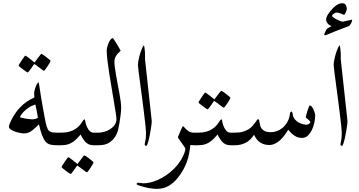

<svg xmlns="http://www.w3.org/2000/svg" viewBox="-20 -913 2255 1207"><path d="M393.6 -40Q393.6 -32.2 392.6 -25.4Q391.6 -18.6 388.2 -12.7Q384.8 -6.8 377.7 -3.4Q370.6 0 358.4 0H335Q311 0 294.4 -4.6Q277.8 -9.3 265.9 -23.4Q253.9 -37.6 244.4 -63.2Q234.9 -88.9 224.6 -131.3Q215.3 -122.6 205.3 -112.8Q195.3 -103 184.1 -94.2Q172.9 -85.4 159.7 -79.8Q146.5 -74.2 129.9 -74.2Q122.1 -74.2 106.4 -77.1Q90.8 -80.1 75.2 -85.4Q59.6 -90.8 47.9 -98.6Q36.1 -106.4 36.1 -116.7Q36.1 -124.5 42.5 -139.4Q48.8 -154.3 58.3 -171.4Q67.9 -188.5 79.8 -205.6Q91.8 -222.7 103.5 -234.9Q124.5 -257.8 148.7 -274.2Q172.9 -290.5 196.3 -300.3Q195.8 -306.2 195.3 -312Q194.8 -317.9 194.8 -323.7Q194.8 -328.1 194.8 -332.3Q194.8 -336.4 196.3 -340.8Q202.1 -364.3 209.2 -379.2Q216.3 -394 223.6 -394Q224.1 -394 225.1 -387.2Q226.1 -380.4 228 -367.9Q230 -355.5 232.4 -338.9Q234.9 -322.3 237.8 -304.2Q242.2 -275.9 248 -245.1Q253.9 -214.4 258.5 -187.7Q263.2 -161.1 267.1 -142.3Q271 -123.5 272.9 -119.1Q276.9 -108.9 280 -101.8Q283.2 -94.7 289.1 -89.6Q294.9 -84.5 305.9 -81.8Q316.9 -79.1 335 -79.1H358.4Q370.6 -79.1 377.7 -75.7Q384.8 -72.3 388.2 -66.9Q391.6 -61.5 392.6 -54.7Q393.6 -47.9 393.6 -40ZM218.3 -172.9Q215.3 -190.4 211.4 -213.4Q207.5 -236.3 202.6 -255.9Q178.7 -249 160.4 -236.6Q142.1 -224.1 130.1 -211.7Q118.2 -199.2 111.8 -189.2Q105.5 -179.2 105.5 -177.2Q105.5 -175.3 116 -172.6Q126.5 -169.9 140.1 -167.7Q153.8 -165.5 166.5 -164.1Q179.2 -162.6 183.6 -162.6Q190.4 -162.6 200.9 -165.3Q211.4 -168 218.3 -172.9ZM297.9 -530.8Q297.9 -528.3 292.2 -518.1Q286.6 -507.8 279.3 -496.8Q272 -485.8 265.1 -476.8Q258.3 -467.8 255.9 -467.8Q254.4 -467.8 245.8 -473.9Q237.3 -480 227.5 -487.8Q216.3 -496.1 201.2 -507.3Q198.7 -509.8 196.8 -509.8Q194.8 -509.8 192.4 -507.3Q183.1 -493.2 175.3 -482.4Q168.5 -473.1 162.4 -465.3Q156.2 -457.5 154.3 -457.5Q152.3 -457.5 143.3 -463.6Q134.3 -469.7 124 -477.3Q113.8 -484.9 105.5 -491.9Q97.2 -499 97.2 -501Q97.2 -503.4 103.3 -513.2Q109.4 -522.9 116.9 -534.2Q124.5 -545.4 131.1 -554.2Q137.7 -563 139.2 -563Q142.1 -563 150.4 -556.6Q158.7 -550.3 168 -543.5Q178.7 -535.2 191.4 -524.4Q195.3 -520.5 196.8 -520.5Q198.7 -520.5 201.2 -525.4Q210.4 -538.6 219.2 -549.8Q226.1 -558.6 232.4 -566.7Q238.8 -574.7 240.2 -574.7Q242.2 -574.7 251.7 -568.4Q261.2 -562 271.2 -554Q281.2 -545.9 289.6 -539.1Q297.9 -532.2 297.9 -530.8Z M627.4 -40Q627.4 -32.2 626.5 -25.4Q625.5 -18.6 622.1 -12.7Q618.7 -6.8 611.6 -3.4Q604.5 0 592.3 0H567.9Q550.3 0 538.1 -5.6Q525.9 -11.2 515.6 -22Q508.8 -29.8 500.5 -42.7Q492.2 -55.7 486.8 -67.4Q475.6 -54.7 464.1 -42.5Q452.6 -30.3 438.7 -20.8Q424.8 -11.2 407.5 -5.6Q390.1 0 366.2 0H342.8Q330.6 0 323.7 -3.4Q316.9 -6.8 313.5 -12.7Q310.1 -18.6 309.1 -25.4Q308.1 -32.2 308.1 -40Q308.1 -47.9 309.1 -54.7Q310.1 -61.5 313.5 -66.9Q316.9 -72.3 324 -75.7Q331.1 -79.1 342.8 -79.1H366.2Q394.5 -79.1 415.8 -85.2Q437 -91.3 451.9 -100.8Q466.8 -110.4 476.6 -120.8Q486.3 -131.3 492.7 -140.9Q499 -150.4 503.2 -156.5Q507.3 -162.6 510.7 -162.6Q514.6 -162.6 515.9 -151.9Q517.1 -141.1 522 -127.4Q524.4 -119.6 528.6 -111.3Q532.7 -103 538.1 -95.7Q543.5 -88.4 550.8 -83.7Q558.1 -79.1 567.9 -79.1H592.3Q604.5 -79.1 611.6 -75.7Q618.7 -72.3 622.1 -66.9Q625.5 -61.5 626.5 -54.7Q627.4 -47.9 627.4 -40ZM567.9 107.4Q567.9 109.9 562.3 120.1Q556.6 130.4 549.3 141.4Q542 152.3 535.2 161.4Q528.3 170.4 525.9 170.4Q524.4 170.4 515.9 164.3Q507.3 158.2 497.6 150.4Q486.3 142.1 471.2 130.9Q468.8 128.4 466.8 128.4Q464.8 128.4 462.4 130.9Q453.1 145 445.3 155.8Q438.5 165 432.4 172.9Q426.3 180.7 424.3 180.7Q422.4 180.7 413.3 174.6Q404.3 168.5 394 160.9Q383.8 153.3 375.5 146.2Q367.2 139.2 367.2 137.2Q367.2 134.8 373.3 125Q379.4 115.2 387 104Q394.5 92.8 401.1 84Q407.7 75.2 409.2 75.2Q412.1 75.2 420.4 81.5Q428.7 87.9 438 94.7Q448.7 103 461.4 113.8Q465.3 117.7 466.8 117.7Q468.8 117.7 471.2 112.8Q480.5 99.6 489.3 88.4Q496.1 79.6 502.4 71.5Q508.8 63.5 510.3 63.5Q512.2 63.5 521.7 69.8Q531.2 76.2 541.3 84.2Q551.3 92.3 559.6 99.1Q567.9 106 567.9 107.4Z M741.7 -235.4Q741.7 -226.1 740.7 -213.6Q739.7 -201.2 738 -188.5Q736.3 -175.8 734.4 -163.8Q732.4 -151.9 731.4 -142.1Q728.5 -123.5 722.9 -99.1Q717.3 -74.7 703.6 -53Q689.9 -31.2 665.5 -15.6Q641.1 0 599.1 0H575.7Q563.5 0 556.6 -3.4Q549.8 -6.8 546.4 -12.7Q543 -18.6 542 -25.4Q541 -32.2 541 -40Q541 -47.9 542 -54.7Q543 -61.5 546.4 -66.9Q549.8 -72.3 556.9 -75.7Q564 -79.1 575.7 -79.1H599.1Q616.2 -79.1 636.2 -84.7Q656.2 -90.3 672.9 -101.1Q689.5 -111.8 700.7 -127.7Q711.9 -143.6 711.9 -163.6Q711.9 -175.8 707.3 -206.1Q702.6 -236.3 695.8 -276.1Q689 -315.9 681.4 -362.1Q673.8 -408.2 666.7 -451.9Q659.7 -495.6 655.3 -533.4Q650.9 -571.3 650.9 -595.2Q650.9 -604.5 654.3 -617.9Q657.7 -631.3 663.1 -643.8Q668.5 -656.2 675.5 -664.8Q682.6 -673.3 689.9 -673.3Q690.4 -673.3 698.5 -661.6Q706.5 -649.9 715.1 -635.3Q723.6 -620.6 731 -607.9Q738.3 -595.2 738.3 -594.2Q738.3 -592.8 732.2 -587.6Q726.1 -582.5 718.5 -574Q710.9 -565.4 705.1 -553.5Q699.2 -541.5 699.2 -526.4Q699.2 -509.3 702.4 -486.3Q705.6 -463.4 710.2 -437Q714.8 -410.6 720.2 -382.3Q725.6 -354 730.5 -327.4Q735.4 -300.8 738.5 -276.9Q741.7 -252.9 741.7 -235.4Z M934.1 -150.9Q934.1 -146 932.6 -132.3Q931.2 -118.7 928.2 -101.6Q925.3 -84.5 921.9 -65.7Q918.5 -46.9 914.6 -31.7Q910.6 -16.6 906.7 -6.3Q902.8 3.9 900.4 3.9Q889.6 3.9 889.6 -6.3Q889.6 -9.3 893.8 -27.6Q897.9 -45.9 897.9 -74.2Q897.9 -91.8 894 -128.2Q890.1 -164.6 884.5 -209.5Q878.9 -254.4 872.6 -302.7Q866.2 -351.1 860.6 -392.8Q855 -434.6 851.1 -465.1Q847.2 -495.6 847.2 -504.4Q847.2 -519 851.6 -539.8Q856 -560.5 862.1 -579.6Q868.2 -598.6 874.5 -612.5Q880.9 -626.5 884.8 -627.9Q886.2 -626 887.2 -619.6Q888.2 -613.3 889.2 -605.5Q890.1 -597.7 890.9 -589.8Q891.6 -582 891.6 -577.1V-540.5L934.1 -150.9Z M1254.4 -40Q1254.4 -32.2 1253.4 -25.4Q1252.4 -18.6 1249 -12.7Q1245.6 -6.8 1238.8 -3.4Q1231.9 0 1219.7 0H1196.3Q1191.4 0 1186.8 -0.7Q1182.1 -1.5 1176.8 -1.5Q1173.8 25.4 1168.9 51.8Q1164.1 78.1 1154.8 104Q1145.5 129.9 1131.1 155.8Q1116.7 181.6 1095.2 208Q1071.3 237.3 1039.8 255.9Q1008.3 274.4 964.4 274.4Q946.8 274.4 924.8 270.8Q902.8 267.1 883.8 262Q864.7 256.8 851.8 252.2Q838.9 247.6 838.9 244.1Q838.9 240.2 842.3 237.8Q845.7 235.4 849.1 235.4Q849.6 235.4 853.5 236.1Q857.4 236.8 862.5 237.3Q867.7 237.8 873 238.5Q878.4 239.3 882.8 239.3Q901.4 239.3 924.1 234.1Q946.8 229 972.2 218Q997.6 207 1023.9 189.2Q1050.3 171.4 1075.7 146Q1096.7 125 1109.9 104.7Q1123 84.5 1131.1 67.6Q1139.2 50.8 1142.3 39.1Q1145.5 27.3 1145.5 23.4Q1145.5 19.5 1138.2 8.5Q1130.9 -2.4 1122.1 -14.6Q1113.3 -26.9 1106 -37.1Q1098.6 -47.4 1098.6 -50.8Q1098.6 -52.2 1102.8 -62Q1106.9 -71.8 1111.8 -83.3Q1116.7 -94.7 1121.8 -105.5Q1127 -116.2 1128.4 -119.1H1132.3Q1145 -104.5 1160.4 -91.8Q1175.8 -79.1 1196.3 -79.1H1219.7Q1231.9 -79.1 1238.8 -75.7Q1245.6 -72.3 1249 -66.9Q1252.4 -61.5 1253.4 -54.7Q1254.4 -47.9 1254.4 -40Z M1488.3 -40Q1488.3 -32.2 1487.3 -25.4Q1486.3 -18.6 1482.9 -12.7Q1479.5 -6.8 1472.4 -3.4Q1465.3 0 1453.1 0H1428.7Q1411.1 0 1398.9 -5.6Q1386.7 -11.2 1376.5 -22Q1369.6 -29.8 1361.3 -42.7Q1353 -55.7 1347.7 -67.4Q1336.4 -54.7 1325 -42.5Q1313.5 -30.3 1299.6 -20.8Q1285.6 -11.2 1268.3 -5.6Q1251 0 1227.1 0H1203.6Q1191.4 0 1184.6 -3.4Q1177.7 -6.8 1174.3 -12.7Q1170.9 -18.6 1169.9 -25.4Q1168.9 -32.2 1168.9 -40Q1168.9 -47.9 1169.9 -54.7Q1170.9 -61.5 1174.3 -66.9Q1177.7 -72.3 1184.8 -75.7Q1191.9 -79.1 1203.6 -79.1H1227.1Q1255.4 -79.1 1276.6 -85.2Q1297.9 -91.3 1312.7 -100.8Q1327.6 -110.4 1337.4 -120.8Q1347.2 -131.3 1353.5 -140.9Q1359.9 -150.4 1364 -156.5Q1368.2 -162.6 1371.6 -162.6Q1375.5 -162.6 1376.7 -151.9Q1377.9 -141.1 1382.8 -127.4Q1385.3 -119.6 1389.4 -111.3Q1393.6 -103 1398.9 -95.7Q1404.3 -88.4 1411.6 -83.7Q1418.9 -79.1 1428.7 -79.1H1453.1Q1465.3 -79.1 1472.4 -75.7Q1479.5 -72.3 1482.9 -66.9Q1486.3 -61.5 1487.3 -54.7Q1488.3 -47.9 1488.3 -40ZM1428.7 -298.8Q1428.7 -296.4 1423.1 -286.1Q1417.5 -275.9 1410.2 -264.9Q1402.8 -253.9 1396 -244.9Q1389.2 -235.8 1386.7 -235.8Q1385.3 -235.8 1376.7 -241.9Q1368.2 -248 1358.4 -255.9Q1347.2 -264.2 1332 -275.4Q1329.6 -277.8 1327.6 -277.8Q1325.7 -277.8 1323.2 -275.4Q1314 -261.2 1306.2 -250.5Q1299.3 -241.2 1293.2 -233.4Q1287.1 -225.6 1285.2 -225.6Q1283.2 -225.6 1274.2 -231.7Q1265.1 -237.8 1254.9 -245.4Q1244.6 -252.9 1236.3 -260Q1228 -267.1 1228 -269Q1228 -271.5 1234.1 -281.2Q1240.2 -291 1247.8 -302.2Q1255.4 -313.5 1262 -322.3Q1268.6 -331.1 1270 -331.1Q1272.9 -331.1 1281.2 -324.7Q1289.6 -318.4 1298.8 -311.5Q1309.6 -303.2 1322.3 -292.5Q1326.2 -288.6 1327.6 -288.6Q1329.6 -288.6 1332 -293.5Q1341.3 -306.6 1350.1 -317.9Q1356.9 -326.7 1363.3 -334.7Q1369.6 -342.8 1371.1 -342.8Q1373 -342.8 1382.6 -336.4Q1392.1 -330.1 1402.1 -322Q1412.1 -314 1420.4 -307.1Q1428.7 -300.3 1428.7 -298.8Z M1961.4 -187Q1961.4 -168 1956.5 -143.6Q1951.7 -119.1 1941.4 -97.4Q1931.2 -75.7 1915.5 -60.8Q1899.9 -45.9 1878.4 -45.9Q1860.8 -45.9 1847.2 -51.8Q1833.5 -57.6 1822.8 -66.2Q1812 -74.7 1804.2 -83.3Q1796.4 -91.8 1791.5 -97.7Q1782.2 -81.1 1769.8 -64.2Q1757.3 -47.4 1742.4 -33.2Q1727.5 -19 1709.7 -10.3Q1691.9 -1.5 1671.4 -1.5Q1641.1 -1.5 1617.2 -16.4Q1593.3 -31.2 1577.1 -65.9Q1553.2 -29.8 1523.2 -14.9Q1493.2 0 1460 0H1436.5Q1424.3 0 1417.5 -3.4Q1410.6 -6.8 1407.2 -12.7Q1403.8 -18.6 1402.8 -25.4Q1401.9 -32.2 1401.9 -40Q1401.9 -47.9 1402.8 -54.7Q1403.8 -61.5 1407.2 -66.9Q1410.6 -72.3 1417.7 -75.7Q1424.8 -79.1 1436.5 -79.1H1460Q1487.8 -79.1 1508.3 -85.4Q1528.8 -91.8 1543.5 -101.1Q1558.1 -110.4 1567.6 -121.6Q1577.1 -132.8 1583.7 -141.8Q1590.3 -150.9 1594.7 -157.2Q1599.1 -163.6 1603 -163.6Q1607.4 -163.6 1608.6 -157.7Q1609.9 -151.9 1611.6 -142.6Q1613.3 -133.3 1616 -122.8Q1618.7 -112.3 1626 -103Q1633.3 -93.8 1646.5 -87.9Q1659.7 -82 1681.2 -82Q1704.6 -82 1725.8 -91.1Q1747.1 -100.1 1763.2 -115.7Q1779.3 -131.3 1789.8 -152.6Q1800.3 -173.8 1802.7 -198.7Q1803.2 -203.6 1806.2 -207.8Q1809.1 -211.9 1812.5 -211.9Q1814 -211.9 1816.4 -208.3Q1818.8 -204.6 1819.8 -196.3Q1822.3 -175.8 1833.5 -162.8Q1844.7 -149.9 1858.6 -142.3Q1872.6 -134.8 1886.7 -131.8Q1900.9 -128.9 1909.7 -128.9Q1911.1 -128.9 1914.6 -130.4Q1918 -131.8 1921.4 -134Q1924.8 -136.2 1927.7 -138.9Q1930.7 -141.6 1930.7 -144Q1930.7 -148.4 1926 -153.6Q1921.4 -158.7 1916 -163.1Q1910.6 -167.5 1906.2 -170.7Q1901.9 -173.8 1901.9 -175.3Q1901.9 -177.2 1905 -189.2Q1908.2 -201.2 1912.4 -214.8Q1916.5 -228.5 1920.9 -239.5Q1925.3 -250.5 1927.7 -250.5Q1932.6 -250.5 1939 -243.4Q1945.3 -236.3 1950.2 -226.1Q1955.1 -215.8 1958.3 -204.8Q1961.4 -193.8 1961.4 -187Z M2193.8 -785.6Q2193.8 -783.7 2192.1 -778.1Q2190.4 -772.5 2187.3 -766.4Q2184.1 -760.3 2179.4 -754.6Q2174.8 -749 2168.9 -747.1Q2165 -745.6 2157.2 -742.9Q2149.4 -740.2 2138.7 -736.1Q2127.9 -731.9 2115.2 -726.8Q2102.5 -721.7 2089.8 -717.3Q2058.6 -705.1 2043.7 -698.2Q2028.8 -691.4 2023.9 -691.4Q2019 -691.4 2018.6 -696.3Q2018.6 -698.7 2020.5 -703.6Q2022.5 -708.5 2024.9 -713.6Q2027.3 -718.8 2030 -723.4Q2032.7 -728 2033.7 -730Q2035.6 -731.9 2039.8 -734.9Q2043.9 -737.8 2048.8 -740.5Q2053.7 -743.2 2058.1 -745.1Q2062.5 -747.1 2064.9 -748.5Q2060.1 -750 2054 -753.4Q2047.9 -756.8 2042.7 -762.2Q2037.6 -767.6 2033.9 -774.4Q2030.3 -781.2 2030.3 -790Q2030.3 -797.9 2033.9 -807.1Q2037.6 -816.4 2043.7 -825.4Q2049.8 -834.5 2057.1 -843.5Q2064.5 -852.5 2071.8 -859.9Q2084 -872.1 2093 -878.7Q2102.1 -885.3 2108.6 -888.2Q2115.2 -891.1 2120.8 -891.8Q2126.5 -892.6 2132.8 -892.6Q2147 -892.6 2153.6 -881.3Q2160.2 -870.1 2160.2 -857.4Q2160.2 -854.5 2158.2 -848.1Q2156.2 -841.8 2153.6 -835.4Q2150.9 -829.1 2147.9 -824.5Q2145 -819.8 2143.1 -819.8Q2140.6 -819.8 2135.5 -822.3Q2130.4 -824.7 2124 -827.1Q2117.7 -829.6 2110.6 -831.8Q2103.5 -834 2098.1 -834Q2087.4 -834 2077.4 -826.4Q2067.4 -818.8 2067.4 -812Q2067.4 -810.1 2074.5 -804.7Q2081.5 -799.3 2092 -793.2Q2102.5 -787.1 2114.3 -782.2Q2126 -777.3 2135.3 -776.9Q2143.1 -778.8 2151.9 -780.8Q2160.6 -782.7 2168.7 -784.2Q2176.8 -785.6 2182.4 -786.9Q2188 -788.1 2189.9 -789.1Q2191.4 -789.1 2192.6 -788.6Q2193.8 -788.1 2193.8 -785.6Z M2164.6 -150.9Q2164.6 -146 2163.1 -132.3Q2161.6 -118.7 2158.7 -101.6Q2155.8 -84.5 2152.3 -65.7Q2148.9 -46.9 2145 -31.7Q2141.1 -16.6 2137.2 -6.3Q2133.3 3.9 2130.9 3.9Q2120.1 3.9 2120.1 -6.3Q2120.1 -9.3 2124.3 -27.6Q2128.4 -45.9 2128.4 -74.2Q2128.4 -91.8 2124.5 -128.2Q2120.6 -164.6 2115 -209.5Q2109.4 -254.4 2103 -302.7Q2096.7 -351.1 2091.1 -392.8Q2085.4 -434.6 2081.5 -465.1Q2077.6 -495.6 2077.6 -504.4Q2077.6 -519 2082 -539.8Q2086.4 -560.5 2092.5 -579.6Q2098.6 -598.6 2105 -612.5Q2111.3 -626.5 2115.2 -627.9Q2116.7 -626 2117.7 -619.6Q2118.7 -613.3 2119.6 -605.5Q2120.6 -597.7 2121.3 -589.8Q2122.1 -582 2122.1 -577.1V-540.5L2164.6 -150.9Z"/></svg>

Font: Kitab
Style: Regular
Weight: 400
Designer: SIL International
Foundry: Khaled Hosny
Version: Version 1.000